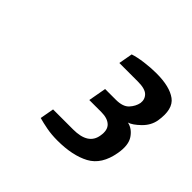

<svg xmlns="http://www.w3.org/2000/svg" viewBox="-90 -803 506 506"><g transform="rotate(45 163.0 -550.0)"><path d="M174 -395Q152 -395 133.5 -398.5Q115 -402 101 -406L108 -445H183Q239 -445 245 -485Q249 -508 237.5 -519Q226 -530 203 -530H158L167 -580H207Q233 -580 244.5 -592.5Q256 -605 259 -620Q261 -635 251 -645Q241 -655 214 -655H145L152 -694Q167 -699 189.5 -702Q212 -705 234 -705Q283 -705 307.5 -687Q332 -669 324 -620Q320 -598 302.5 -581Q285 -564 272 -560Q291 -556 303.5 -537.5Q316 -519 310 -485Q301 -433 265.5 -414Q230 -395 174 -395Z"/></g></svg>

Font: Cuprum
Style: Italic
Weight: 400
Italic angle: -10°
Designer: Jovanny Lemonad
Foundry: Jovanny Lemonad
Version: Version 3.000